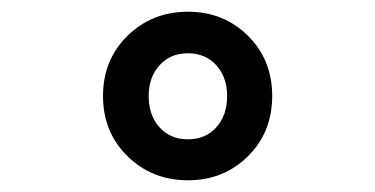

<svg xmlns="http://www.w3.org/2000/svg" viewBox="-20 -706 640 328"><path d="M403.5 -439Q362 -398 301 -398Q240 -398 198 -439Q156 -480 156 -542Q156 -604 198 -645Q240 -686 301 -686Q362 -686 403.5 -645Q445 -604 445 -542Q445 -480 403.5 -439ZM368 -542Q368 -574 349.5 -594.5Q331 -615 301 -615Q271 -615 252.5 -594.5Q234 -574 234 -542Q234 -509 252.5 -488.5Q271 -468 301 -468Q331 -468 349.5 -488.5Q368 -509 368 -542Z"/></svg>

Font: TypoPRO Source Code Pro
Style: Bold
Weight: 700
Monospace: yes
Designer: Paul D. Hunt, Teo Tuominen
Foundry: Adobe Systems Incorporated
Version: Version 2.010;PS 1.0;hotconv 1.0.84;makeotf.lib2.5.63406